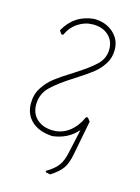

<svg xmlns="http://www.w3.org/2000/svg" viewBox="-97 -513 522 715"><g transform="rotate(15 164.0 -155.0)"><path d="M249 -95 259 -82 234 47Q227 86 213 106Q199 126 167 146L150 142L149 137Q180 119 194 99.5Q208 80 215 44L234 -43Q198 -1 138 6Q87 3 58.5 -23Q30 -49 30 -92Q30 -126 47 -152.5Q64 -179 88 -197.5Q112 -216 154 -242Q208 -276 234 -301Q260 -326 260 -361Q260 -394 237.5 -414.5Q215 -435 178 -435Q147 -435 120.5 -417.5Q94 -400 80 -369H73L64 -382Q101 -449 176 -456Q221 -456 250.5 -430Q280 -404 280 -364Q280 -333 264 -308.5Q248 -284 225 -266.5Q202 -249 163 -224Q107 -189 78.5 -161Q50 -133 50 -92Q50 -57 73.5 -36Q97 -15 136 -15Q170 -15 197.5 -36Q225 -57 242 -95Z"/></g></svg>

Font: Luna Sans Thin
Style: Italic
Weight: 250
Italic angle: -7°
Designer: Juan Pablo del Peral
Foundry: Huerta Tipografica
Version: Version 2.001; ttfautohint (v1.5)